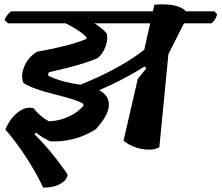

<svg xmlns="http://www.w3.org/2000/svg" viewBox="-30 -674 997 864"><path d="M416 -268Q460 -246 460 -202Q460 -158 402 -93Q308 -33 196 -38Q164 -52 132 -77L125 -70Q201 4 274 111Q273 135 242 153Q211 171 164 170Q134 105 87.5 33.5Q41 -38 -6 -91Q14 -139 49 -167.5Q84 -196 121 -187Q151 -149 190 -128Q239 -130 281 -150Q323 -170 346 -199L344 -207Q320 -224 219.5 -248.5Q119 -273 76 -300Q62 -332 79 -374Q96 -416 136 -441Q283 -467 357 -498L360 -505Q335 -534 266 -569H6L-10 -584Q2 -610 20 -623H658L665 -653Q772 -661 807 -623H935L947 -610Q940 -582 921 -569H798L728 -431L687 -11Q657 5 609 -3.5Q561 -12 526 -41L590 -319L628 -366L621 -375Q526 -315 416 -268ZM619 -450 646 -569H395Q424 -552 450 -524Q457 -500 445.5 -466.5Q434 -433 410 -413Q348 -384 190 -349L185 -335Q239 -306 332 -293Q511 -365 619 -450Z"/></svg>

Font: Tillana SemiBold
Style: Regular
Weight: 600
Designer: Lipi Raval (Devanagari, Latin), Jonny Pinhorn (Latin)
Foundry: Indian Type Foundry
Version: Version 2.003;PS 1.0;hotconv 1.0.79;makeotf.lib2.5.61930; tt